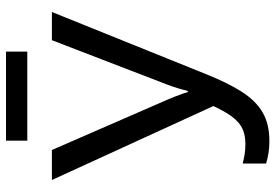

<svg xmlns="http://www.w3.org/2000/svg" viewBox="-159 -748 918 640"><g transform="rotate(-90 300.0 -428.0)"><path d="M149 11Q129 11 110 8Q91 5 75 0V-78Q91 -74 106 -71.5Q121 -69 141 -69Q175 -69 198.5 -83Q222 -97 242 -129.5Q262 -162 284 -216L281 -144L20 -714H120L289 -326Q294 -315 298 -304Q302 -293 306 -282.5Q310 -272 313 -261H317Q321 -278 325.5 -293Q330 -308 337 -327L486 -714H580L374 -203Q345 -130 315 -82.5Q285 -35 246 -12Q207 11 149 11ZM151 -796V-867H448V-796Z"/></g></svg>

Font: Noto Sans Mono
Style: Regular
Weight: 400
Designer: Monotype Design Team
Foundry: Monotype Imaging Inc.
Version: Version 2.014